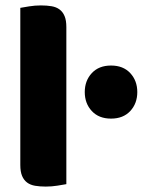

<svg xmlns="http://www.w3.org/2000/svg" viewBox="-20 -681 554 709"><path d="M225 -1Q214 1 192.5 4.5Q171 8 149 8Q127 8 109.5 5Q92 2 80 -7Q68 -16 61.5 -31.5Q55 -47 55 -72V-652Q66 -654 87.5 -657.5Q109 -661 131 -661Q153 -661 170.5 -658Q188 -655 200 -646Q212 -637 218.5 -621.5Q225 -606 225 -581ZM293 -341Q293 -383 319 -411Q345 -439 390 -439Q435 -439 461 -411Q487 -383 487 -341Q487 -299 461 -271Q435 -243 390 -243Q345 -243 319 -271Q293 -299 293 -341Z"/></svg>

Font: Baloo Bhai
Style: Regular
Weight: 400
Designer: Supriya Tembe, Noopur Datye and Ek Type
Foundry: Ek Type
Version: Version 1.443;PS 1.000;hotconv 16.6.51;makeotf.lib2.5.65220;